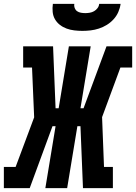

<svg xmlns="http://www.w3.org/2000/svg" viewBox="-48 -975 705 995"><path d="M-28 0V-110H33L129 -367L118 -625H72V-735H227L240 -414H256L309 -735H422L369 -414H385L504 -735H637V-625H576L481 -368L491 -110H537V0H382L369 -321H353L300 0H187L240 -321H224L106 0ZM379 -815Q358 -815 337 -817.5Q316 -820 297 -827Q278 -834 262.5 -846Q247 -858 237 -875Q227 -892 225 -913Q223 -934 226 -955H337Q335 -944 339 -933.5Q343 -923 351.5 -917Q360 -911 371.5 -909Q383 -907 394 -907Q405 -907 417 -909Q429 -911 439.5 -917Q450 -923 457.5 -933Q465 -943 466 -955H577Q574 -933 565 -912.5Q556 -892 540.5 -875Q525 -858 505.5 -846Q486 -834 464.5 -827Q443 -820 421.5 -817.5Q400 -815 379 -815Z"/></svg>

Font: Iosevka Curly Slab XBdEx
Style: Italic
Weight: 800
Width: 7
Italic angle: -9°
Monospace: yes
Designer: Belleve Invis
Foundry: Belleve Invis
Version: Version 11.1.0; ttfautohint (v1.8.3)